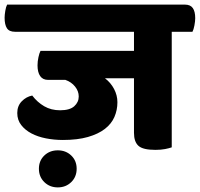

<svg xmlns="http://www.w3.org/2000/svg" viewBox="-60 -640 868 834"><path d="M191 174Q156 174 132.5 151Q109 128 109 93Q109 58 132.5 35.5Q156 13 191 13Q226 13 249.5 35.5Q273 58 273 93Q273 128 249.5 151Q226 174 191 174ZM686 -502V0Q675 4 657 7.5Q639 11 615 11Q561 11 541.5 -6.5Q522 -24 522 -63V-300H396Q421 -281 435.5 -253.5Q450 -226 450 -196Q450 -162 437 -132Q424 -102 395.5 -80Q367 -58 322 -45Q277 -32 213 -32Q175 -32 139.5 -39Q104 -46 76.5 -60.5Q49 -75 32 -97Q15 -119 15 -149Q15 -180 34.5 -200Q54 -220 80 -225Q102 -196 132 -178.5Q162 -161 201 -161Q243 -161 262.5 -178.5Q282 -196 282 -221Q282 -244 266 -264Q250 -284 224 -293H149Q126 -293 114.5 -309.5Q103 -326 103 -356Q103 -373 107 -391.5Q111 -410 116 -419H522V-502H5Q-20 -502 -30 -517.5Q-40 -533 -40 -563Q-40 -575 -37 -593Q-34 -611 -29 -620H743Q767 -620 777.5 -605Q788 -590 788 -561Q788 -548 784.5 -529.5Q781 -511 776 -502Z"/></svg>

Font: Baloo 2 ExtraBold
Style: Regular
Weight: 800
Designer: Sarang Kulkarni and Ek Type
Foundry: Ek Type
Version: Version 1.640;hotconv 1.0.111;makeotfexe 2.5.65597; ttfautoh